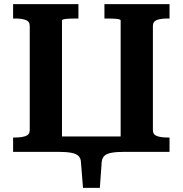

<svg xmlns="http://www.w3.org/2000/svg" viewBox="-20 -730 878 923"><path d="M43 -710H357V-641H348Q333 -641 317 -640.5Q301 -640 289.5 -638Q278 -636 278 -632V0H43V-69H54Q84 -69 103.5 -76Q123 -83 123 -105V-605Q123 -627 103.5 -634Q84 -641 54 -641H43ZM482 -710H795V-641H784Q754 -641 734.5 -634Q715 -627 715 -605V-105Q715 -83 734.5 -76Q754 -69 784 -69H795V0H560V-632Q560 -636 549 -638Q538 -640 522 -640.5Q506 -641 490 -641H482ZM187 0V-74H643V0H578Q539 0 515.5 4.5Q492 9 481.5 19.5Q471 30 469 48L460 173H379L369 48Q368 30 357 19.5Q346 9 322.5 4.5Q299 0 260 0Z"/></svg>

Font: Roboto Serif SemiBold
Style: Regular
Weight: 600
Designer: Greg Gazdowicz
Foundry: Commercial Type
Version: Version 1.008